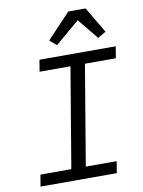

<svg xmlns="http://www.w3.org/2000/svg" viewBox="-100 -1003 800 1071"><g transform="rotate(-10 300.0 -467.5)"><path d="M41 0 52 -66H227L322 -632H147L158 -698H590L579 -632H404L309 -66H484L473 0ZM461 -935 548 -788 502 -761 406 -878 269 -761 230 -794 363 -935Z"/></g></svg>

Font: iA Writer Duo S
Style: Italic
Weight: 400
Italic angle: -9.5°
Designer: Mike Abbink, Paul van der Laan, Pieter van Rosmalen, Oliver Reichenstein
Foundry: Bold Monday and Information Architects Inc.
Version: Version 2.000